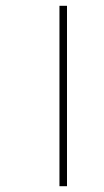

<svg xmlns="http://www.w3.org/2000/svg" viewBox="-20 -642 357 662"><path d="M185 0H211V-622H185Z"/></svg>

Font: Noto Sans Gurmukhi UI ExtraCondensed Thin
Style: Regular
Weight: 100
Width: 2
Designer: Jelle Bosma - Monotype Design Team
Foundry: Monotype Imaging Inc.
Version: Version 2.004